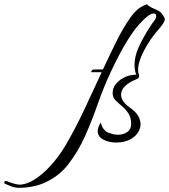

<svg xmlns="http://www.w3.org/2000/svg" viewBox="-323 -656 803 912"><path d="M431 -517Q404 -487 382 -452Q360 -417 346.5 -384Q333 -351 333 -325Q333 -310 337 -301Q338 -299 338 -295Q338 -285 326 -280Q292 -267 272 -248Q252 -229 252 -206Q252 -189 264 -173Q276 -157 294 -145Q330 -120 340 -91.5Q350 -63 338.5 -37.5Q327 -12 298.5 4.5Q270 21 228 21Q194 21 167.5 7Q141 -7 141 -35Q141 -43 146 -56Q148 -62 151 -66.5Q154 -71 157 -74Q157 -61 167 -46.5Q177 -32 190 -26Q201 -22 213 -19Q225 -16 237 -16Q262 -16 281 -28.5Q300 -41 300 -67Q300 -98 286.5 -118Q273 -138 256 -152Q239 -166 225.5 -180Q212 -194 212 -213Q212 -238 227 -256.5Q242 -275 264 -286.5Q286 -298 308 -300Q313 -301 317 -301Q321 -301 324 -301Q320 -312 318 -324Q316 -336 316 -348Q316 -389 336.5 -433.5Q357 -478 387 -525Q397 -541 405.5 -551.5Q414 -562 417 -570Q419 -576 419 -580Q419 -592 406 -592Q394 -592 375 -576.5Q356 -561 336 -538Q312 -512 278.5 -457.5Q245 -403 203 -314Q169 -241 141.5 -162.5Q114 -84 81 -9.5Q48 65 -3 130Q-42 178 -100.5 207Q-159 236 -233 236Q-255 236 -272.5 228Q-290 220 -299 217Q-303 215 -303 211Q-303 204 -295 204Q-293 204 -291 204.5Q-289 205 -286 206Q-278 210 -259.5 215.5Q-241 221 -231 221Q-198 221 -159.5 197Q-121 173 -83.5 132Q-46 91 -15 40Q32 -39 76.5 -133.5Q121 -228 160 -313H112Q110 -313 110 -315Q110 -318 114 -322Q118 -326 123 -326H166Q199 -397 230.5 -460.5Q262 -524 296 -572Q313 -596 330.5 -611Q348 -626 375 -636Q384 -626 398 -619.5Q412 -613 426 -606.5Q440 -600 448 -588Q450 -585 455 -577Q460 -569 460 -566Q460 -550 431 -517Z"/></svg>

Font: The Nautigal
Style: Bold
Weight: 700
Designer: Robert E. Leuschke
Foundry: Robert E. Leuschke
Version: Version 1.100; ttfautohint (v1.8.3)